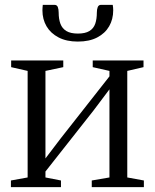

<svg xmlns="http://www.w3.org/2000/svg" viewBox="-20 -772 638 792"><path d="M25 0V-27.5L94 -40V-479.5L26 -495V-522.5H241V-495L167.5 -479.5V-118.5L229.5 -200L431.5 -457V-479.5L362.5 -495V-522.5H572V-495L505 -479.5V-40L573.5 -27.5V0H358.5V-27.5L431.5 -40V-403.5L366 -316.5L167.5 -64.5V-40L231.5 -27.5V0ZM204.5 -752Q215 -752 218.5 -742.8Q222 -733.5 222 -720Q222 -693.5 229.2 -674Q236.5 -654.5 253.8 -644Q271 -633.5 301.5 -633.5Q331.5 -633.5 348.8 -644Q366 -654.5 372.8 -674Q379.5 -693.5 379.5 -720Q379.5 -733.5 383.2 -742.8Q387 -752 397 -752H445Q446 -746.5 446.5 -740.8Q447 -735 447 -729.5Q447 -692.5 430.2 -663.5Q413.5 -634.5 381 -617.5Q348.5 -600.5 301 -600.5Q254.5 -600.5 221.8 -617.5Q189 -634.5 172 -663.5Q155 -692.5 155 -729.5Q155 -735 155.5 -740.8Q156 -746.5 156.5 -752Z"/></svg>

Font: Merriweather 96pt Light
Style: Regular
Weight: 300
Version: Version 2.100